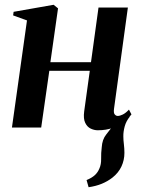

<svg xmlns="http://www.w3.org/2000/svg" viewBox="-20 -534 589 804"><path d="M351 250 342.5 220Q364.5 211 377 199.5Q389.5 188 396 172Q404 155 403.5 130.8Q403 106.5 406 83Q408 50 424.8 29.2Q441.5 8.5 454 -8.5L524 -46Q508.5 -27.5 502.2 -4.8Q496 18 496.5 37.5Q496.5 52 498.8 70.2Q501 88.5 501 106Q501 136.5 488.5 163.2Q476 190 450.5 210Q430.5 225.5 406.2 235.5Q382 245.5 351 250ZM457.5 -79Q455 -61 460.5 -54.8Q466 -48.5 473 -48.5Q482 -48.5 494.2 -54.5Q506.5 -60.5 520 -75L530.5 -55Q519 -40 499.5 -24.8Q480 -9.5 452.8 1Q425.5 11.5 389.5 11.5Q374.5 11.5 359.8 4.5Q345 -2.5 336.8 -19.8Q328.5 -37 332.5 -67.5L356 -237.5H186.5L152.5 0H30L93 -448.5L35 -469.5L37 -484.5L204.5 -514L223 -499L191 -273.5H361L392.5 -502.5H515.5Z"/></svg>

Font: Merriweather 144pt SemiBold
Style: Italic
Weight: 600
Italic angle: -7.8°
Version: Version 2.101